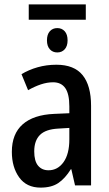

<svg xmlns="http://www.w3.org/2000/svg" viewBox="-20 -845 498 875"><path d="M237 -550Q318 -550 356.5 -502.5Q395 -455 395 -363V0H322L305 -74H303Q277 -32 246 -11Q215 10 165 10Q101 10 67.5 -36.5Q34 -83 34 -153Q34 -235 83.5 -278.5Q133 -322 227 -326L296 -329V-360Q296 -417 277.5 -443.5Q259 -470 222 -470Q195 -470 166.5 -460.5Q138 -451 108 -434L78 -507Q111 -527 151.5 -538.5Q192 -550 237 -550ZM296 -262 246 -259Q188 -256 162 -230Q136 -204 136 -155Q136 -111 153.5 -90Q171 -69 201 -69Q243 -69 269.5 -106Q296 -143 296 -210ZM371 -825V-755H111V-825ZM241 -717Q262 -717 275 -702.5Q288 -688 288 -661Q288 -635 275 -620.5Q262 -606 241 -606Q220 -606 207 -620.5Q194 -635 194 -661Q194 -688 207 -702.5Q220 -717 241 -717Z"/></svg>

Font: Avrile Sans Condensed Medium
Style: Regular
Weight: 500
Width: 3
Designer: Monotype Design Team
Foundry: Monotype Imaging Inc.
Version: Version 2.001;September 10, 2019;FontCreator 11.5.0.2425 64-